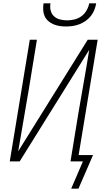

<svg xmlns="http://www.w3.org/2000/svg" viewBox="-20 -975 640 1160"><path d="M379 -815Q359 -815 339.5 -818Q320 -821 302.5 -828.5Q285 -836 271 -848.5Q257 -861 249.5 -878Q242 -895 241 -915Q240 -935 243 -955H285Q281 -933 286 -912Q291 -891 306 -877Q321 -863 342 -857.5Q363 -852 385 -852Q407 -852 430 -857.5Q453 -863 472 -877Q491 -891 503 -912Q515 -933 519 -955H561Q558 -935 550 -915Q542 -895 528.5 -878Q515 -861 497 -848.5Q479 -836 459.5 -828.5Q440 -821 419.5 -818Q399 -815 379 -815ZM410 165 481 0H406L454 -294Q470 -389 487 -484Q504 -579 519 -674L99 0H39L160 -735H203L155 -441Q139 -346 122.5 -251Q106 -156 90 -61L510 -735H570L455 -38H542L454 165Z"/></svg>

Font: Iosevka Extralight Extended
Style: Italic
Weight: 200
Width: 7
Italic angle: -9°
Monospace: yes
Designer: Belleve Invis
Foundry: Belleve Invis
Version: Version 32.5.0; ttfautohint (v1.8.4)